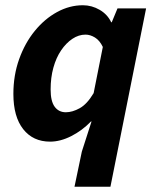

<svg xmlns="http://www.w3.org/2000/svg" viewBox="-20 -528 591 732"><path d="M264 184 292 50 329 -65H327Q293 -30 251.5 -9Q210 12 171 12Q106 12 68.5 -35.5Q31 -83 31 -170Q31 -241 53 -302.5Q75 -364 112.5 -410Q150 -456 197.5 -482Q245 -508 296 -508Q330 -508 360 -490.5Q390 -473 404 -443H406L428 -496H537L401 184ZM231 -100Q256 -100 284 -115.5Q312 -131 337 -173L372 -349Q360 -374 342 -385Q324 -396 306 -396Q280 -396 256 -380Q232 -364 213 -336Q194 -308 183.5 -270Q173 -232 173 -187Q173 -142 188.5 -121Q204 -100 231 -100Z"/></svg>

Font: Source Sans 3 ExtraLight
Style: Bold Italic
Weight: 700
Italic angle: -11°
Version: Version 3.052;hotconv 1.1.0;makeotfexe 2.6.0